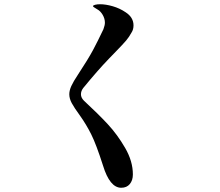

<svg xmlns="http://www.w3.org/2000/svg" viewBox="-20 -834 1040 906"><path d="M466 -53Q434 -153 410.5 -200Q387 -247 357 -289Q330 -326 318.5 -347.5Q307 -369 307 -389Q307 -407 316.5 -428Q326 -449 348 -482Q396 -555 418.5 -597Q441 -639 468 -696Q475 -715 475 -727Q475 -746 464.5 -764Q454 -782 439 -790Q435 -793 427 -797.5Q419 -802 419 -805Q419 -809 429 -811.5Q439 -814 452 -814Q479 -814 512 -804.5Q545 -795 573 -776Q610 -752 610 -714Q610 -695 601 -681Q589 -659 575 -642.5Q561 -626 525 -589L493 -556Q441 -502 373 -419Q362 -405 362 -389Q362 -373 376 -359Q443 -297 488.5 -248Q534 -199 570.5 -136Q607 -73 607 -11Q607 17 592.5 34.5Q578 52 552 52Q498 52 466 -53Z"/></svg>

Font: Shippori Mincho
Style: Bold
Weight: 700
Designer: FONTDASU
Foundry: FONTDASU / Google Inc. / but / Adobe
Version: Version 3.110; ttfautohint (v1.8.3)